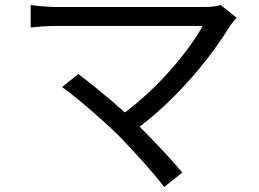

<svg xmlns="http://www.w3.org/2000/svg" viewBox="-20 -705 1040 770"><path d="M865 -685C851 -680 829 -677 801 -677H205C170 -677 131 -681 103 -685V-595C123 -597 166 -601 205 -601H793C743 -511 628 -364 481 -254C413 -315 331 -381 294 -408L229 -356C282 -319 398 -219 458 -159C521 -94 601 -6 638 45L711 -13C671 -62 600 -137 540 -197C705 -323 832 -486 904 -603C910 -612 919 -623 929 -634Z"/></svg>

Font: Noto Sans CJK SC Regular
Style: Regular
Weight: 400
Designer: Ryoko NISHIZUKA (kana & ideographs); Paul D. Hunt (Latin, Greek & Cyrillic); Wenlong ZHANG (bopomofo); Sandoll Communica
Foundry: Adobe Systems Incorporated
Version: Version 1.004;PS 1.004;hotconv 1.0.82;makeotf.lib2.5.63406